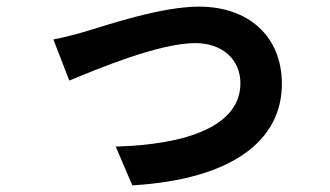

<svg xmlns="http://www.w3.org/2000/svg" viewBox="-20 -525 996 579"><path d="M141 -406 189 -282C271 -316 459 -395 569 -395C651 -395 705 -345 705 -274C705 -145 544 -89 329 -83L379 34C680 16 830 -101 830 -272C830 -416 729 -505 580 -505C466 -505 305 -450 241 -431C212 -422 168 -411 141 -406Z"/></svg>

Font: Kinto Sans
Style: Bold
Weight: 700
Designer: Authors: Ryoko NISHIZUKA  (kana & ideographs); Paul D. Hunt (Latin, Greek & Cyrillic); Wenlong ZHANG  (bopomofo); Sandol
Foundry: Adobe Systems Incorporated, ookami Inc.
Version: Version 0.001